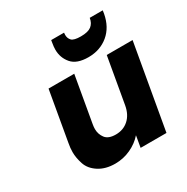

<svg xmlns="http://www.w3.org/2000/svg" viewBox="-179 -943 1069 1100"><g transform="rotate(-30 355.5 -392.5)"><path d="M645 -771Q630 -689 575.5 -644Q521 -599 444 -599Q367 -599 333.5 -638.5Q300 -678 300 -731Q300 -750 304 -772L307 -791H392Q391 -783 391 -776Q391 -754 405 -739Q419 -724 466 -724Q513 -724 535 -741Q557 -758 562 -791H648ZM711 -558 613 0H442L455 -76Q423 -39 374.5 -16.5Q326 6 272 6Q208 6 164 -22.5Q120 -51 106 -93.5Q92 -136 92 -173Q92 -201 98 -232L155 -558H325L272 -255Q269 -238 269 -224Q269 -190 289 -163.5Q309 -137 358 -137Q408 -137 442.5 -168Q477 -199 487 -255L540 -558Z"/></g></svg>

Font: Fz Poppins
Style: Bold Italic
Weight: 700
Italic angle: -10°
Designer: Ninad Kale (Devanagari), Jonny Pinhorn (Latin)
Foundry: Indian Type Foundry
Version: Vit hóa bi Vntype.Com & FontZin.Com